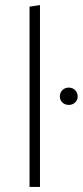

<svg xmlns="http://www.w3.org/2000/svg" viewBox="-20 -734 325 754"><path d="M96 0V-708L137 -714V0ZM250 -322Q235 -322 225 -331.5Q215 -341 215 -355Q215 -370 225 -380Q235 -390 250 -390Q265 -390 275 -380Q285 -370 285 -355Q285 -341 275 -331.5Q265 -322 250 -322Z"/></svg>

Font: Ysabeau ExtraLight
Style: Regular
Weight: 250
Designer: Christian Thalmann (Catharsis Fonts)
Version: Version 2.002